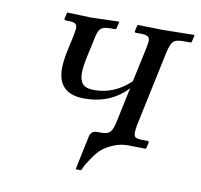

<svg xmlns="http://www.w3.org/2000/svg" viewBox="-66 -501 721 688"><g transform="rotate(10 294.0 -157.0)"><path d="M441 -76Q438 -58 438 -49Q438 -36 445 -32Q452 -28 472 -28H488Q493 -28 493 -22L488 -1L486 1L424 0H422Q394 0 369.5 10.5Q345 21 330.5 33Q316 45 301.5 66Q287 87 283 94Q279 101 272 117H252L278 -7Q283 -28 304 -28H320Q343 -28 352 -38Q361 -48 367 -76L394 -203Q334 -138 238 -138Q141 -138 141 -231Q141 -255 148 -290L162 -355Q166 -377 166 -380Q166 -393 158.5 -397.5Q151 -402 131 -402H124Q119 -402 119 -407L124 -429L125 -431L210 -428L312 -431L314 -429L309 -408Q309 -402 302 -402H287Q262 -402 252.5 -393.5Q243 -385 238 -360L222 -286Q214 -249 214 -227Q214 -200 226 -187Q238 -174 268 -174Q341 -174 399 -229L426 -354Q430 -376 430 -381Q430 -393 422.5 -397.5Q415 -402 396 -402H380Q375 -402 375 -407L380 -429L382 -431L474 -429L587 -431L588 -429L583 -407Q583 -402 577 -402H551Q526 -402 516.5 -393Q507 -384 500 -354Z"/></g></svg>

Font: Linux Libertine O
Style: Italic
Weight: 400
Italic angle: -12°
Designer: Philipp H. Poll
Foundry: Philipp H. Poll
Version: Version 5.1.6